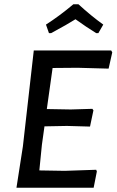

<svg xmlns="http://www.w3.org/2000/svg" viewBox="-20 -878 545 898"><path d="M209 -723 195 -763Q259 -804 323 -858H347Q407 -803 463 -763L440 -723H430Q383 -752 333 -788Q297 -765 219 -723ZM430 -84 433 -76 418 0H57L87 -193L138 -642H500L505 -633L488 -557L343 -561L226 -560L199 -368L311 -366L412 -369L417 -362L401 -286L293 -289L188 -287L176 -201L164 -81L283 -79Z"/></svg>

Font: Alegreya Sans SC Medium
Style: Italic
Weight: 500
Italic angle: -7°
Designer: Juan Pablo del Peral
Foundry: Huerta Tipografica
Version: Version 2.007